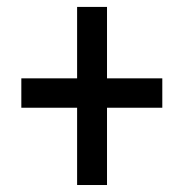

<svg xmlns="http://www.w3.org/2000/svg" viewBox="-20 -609 537 558"><path d="M291 -381.3H451.7V-295.9H291V-71.3H204.1V-295.9H42V-381.3H204.1V-588.9H291Z"/></svg>

Font: MAUL Condensed
Style: Condensed Regular
Weight: 400
Designer: MAUL
Version: Version 1.0; 2020; ttfautohint (v1.8.3)